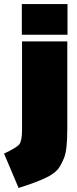

<svg xmlns="http://www.w3.org/2000/svg" viewBox="-81 -710 381 950"><path d="M27 -538V-690H253V-538ZM28 -66V-505H252V-73Q252 32 236.5 70Q221 108 206.5 126Q192 144 161 162Q113 188 11 220L-61 50Q1 21 14.5 4Q28 -13 28 -66Z"/></svg>

Font: Titillium Web Black
Style: Regular
Weight: 900
Version: Version 1.002;PS 35.000;hotconv 1.0.70;makeotf.lib2.5.55311